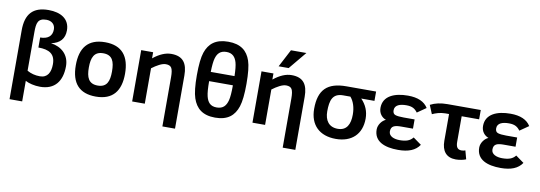

<svg xmlns="http://www.w3.org/2000/svg" viewBox="-67 -1231 5305 1886"><g transform="rotate(10 2585.5 -288.0)"><path d="M377 -425C465 -443 509 -493.3 509 -576C509 -690.8 417.9 -742 298 -742C141.2 -742 71 -661.9 71 -500V187H197V-18C230.7 1.1 288.4 15 344 15C489.8 15 561 -77.6 561 -228C561 -341.8 482.2 -410.5 377 -425ZM293 -644C346.3 -644 381 -612.1 381 -563C381 -493 334 -462 262 -462V-362C370.8 -362 431 -326.7 431 -225C431 -143.4 401.1 -86 325 -86C277.7 -86 235 -97 197 -119V-504C197 -594.8 207.4 -644 293 -644Z M900 -527C728.1 -527 654 -426.9 654 -255C654 -75 736 15 900 15C1070.1 15 1145 -85.2 1145 -255C1145 -426.4 1071 -527 900 -527ZM900 -95C808.6 -95 784 -157.1 784 -255C784 -352.7 808.7 -417 900 -417C992.1 -417 1015 -354.4 1015 -255C1015 -157 990.9 -95 900 -95Z M1560 -527C1502.7 -527 1442.7 -501.7 1380 -451V-512H1261V0H1387V-353C1410.3 -371 1434.3 -386.3 1459 -399C1483.7 -411.7 1505.3 -418 1524 -418C1552.7 -418 1571.8 -409.3 1581.5 -392C1591.2 -374.7 1596 -344.7 1596 -302V190H1722V-340C1722 -461.4 1676.5 -527 1560 -527Z M2208 -420H1971C1972.3 -482 1977 -527.2 1985 -555.5C1999.4 -606.6 2028.3 -640 2090 -640C2151.3 -640 2179.6 -604.5 2194 -554C2202 -526 2206.7 -481.3 2208 -420ZM2090 -742C1964.7 -742 1898.5 -687.1 1866.5 -592.5C1850.2 -544.2 1842 -468.3 1842 -365C1842 -262.3 1850.3 -186.3 1867 -137C1899.2 -41.6 1964.7 15 2090 15C2215.4 15 2280.9 -41.5 2312.5 -137.5C2328.8 -187.2 2337 -263 2337 -365C2337 -469 2328.8 -545.2 2312.5 -593.5C2280.7 -687.7 2214.4 -742 2090 -742ZM1971 -328H2208C2208 -258 2204 -207.8 2196 -177.5C2181.5 -122.5 2153.6 -86 2088 -86C2023.1 -86 1996.2 -123 1982.5 -178.5C1974.8 -209.5 1971 -259.3 1971 -328Z M2760 -527C2702.7 -527 2642.7 -501.7 2580 -451V-512H2461V0H2587V-353C2610.3 -371 2634.3 -386.3 2659 -399C2683.7 -411.7 2705.3 -418 2724 -418C2752.7 -418 2771.8 -409.3 2781.5 -392C2791.2 -374.7 2796 -344.7 2796 -302V190H2922V-340C2922 -461.4 2876.5 -527 2760 -527ZM2718 -590 2864 -766H2710L2618 -590Z M3034 -240C3034 -78 3131.4 15 3294 15C3451.2 15 3549 -75.9 3549 -232C3549 -304 3523.3 -366.3 3472 -419H3604V-512H3308C3118.4 -512 3034 -429.6 3034 -240ZM3418 -249C3418 -153.5 3385.7 -86 3296 -86C3206.1 -86 3165 -148.4 3165 -237C3165 -348 3186.7 -419 3292 -419H3364C3398.3 -379.8 3418 -319.6 3418 -249Z M3913 -82C3859.3 -82 3805 -101.4 3805 -150C3805 -206.7 3844.3 -216 3910 -216H4024V-308H3915C3877 -308 3849.2 -311 3831.5 -317C3813.8 -323 3805 -337.7 3805 -361C3805 -415.5 3860.5 -431 3921 -431C3979.8 -431 4007.2 -412.8 4033 -378L4121 -439C4085 -497.7 4018 -527 3920 -527C3788.1 -527 3674 -482.3 3674 -362C3674 -306.6 3706.9 -269.7 3747 -255C3711.1 -240.6 3674 -194.6 3674 -146C3674 -25.3 3782 15 3915 15C4018.6 15 4087.4 -12.8 4128 -73L4046 -132C4017.1 -95.2 3977.5 -82 3913 -82Z M4310 -419H4348V-152C4348 -51.1 4394.3 9 4490 9C4523.9 9 4568.5 0.6 4591 -10L4568 -95C4556.7 -90.3 4544 -88 4530 -88C4487.3 -88 4474 -116.1 4474 -165V-419H4648V-512H4316C4249.3 -512 4192.7 -499.7 4146 -475L4182 -388C4212.5 -402.3 4259.4 -419 4310 -419Z M4936 -82C4882.3 -82 4828 -101.4 4828 -150C4828 -206.7 4867.3 -216 4933 -216H5047V-308H4938C4900 -308 4872.2 -311 4854.5 -317C4836.8 -323 4828 -337.7 4828 -361C4828 -415.5 4883.5 -431 4944 -431C5002.8 -431 5030.2 -412.8 5056 -378L5144 -439C5108 -497.7 5041 -527 4943 -527C4811.1 -527 4697 -482.3 4697 -362C4697 -306.6 4729.9 -269.7 4770 -255C4734.1 -240.6 4697 -194.6 4697 -146C4697 -25.3 4805 15 4938 15C5041.6 15 5110.4 -12.8 5151 -73L5069 -132C5040.1 -95.2 5000.5 -82 4936 -82Z"/></g></svg>

Font: Fog Sans
Style: Bold
Weight: 700
Foundry: Intel Corporation
Version: Version 1.00